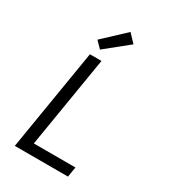

<svg xmlns="http://www.w3.org/2000/svg" viewBox="-233 -1095 1066 1207"><g transform="rotate(30 300.0 -492.0)"><path d="M76 0 197 -735H281L172 -73H474L462 0ZM237 -792 192 -838 348 -984 403 -926Z"/></g></svg>

Font: Iosevka Aile
Style: Italic
Weight: 400
Italic angle: -9°
Designer: Belleve Invis
Foundry: Belleve Invis
Version: Version 28.0.1; ttfautohint (v1.8.4)